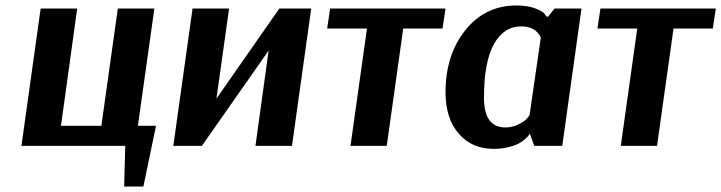

<svg xmlns="http://www.w3.org/2000/svg" viewBox="-20 -531 2626 699"><path d="M202 -73H349L409 -500H542L482 -73H548L502 148H432L436 0H58L128 -500H261Z M1113 -500 1043 0H910L958 -347L715 0H611L681 -500H814L768 -172L997 -500Z M1448 -427 1388 0H1256L1316 -427H1171L1182 -500H1602L1591 -427Z M2027 0H1925L1909 -44H1908Q1907 -42 1904.5 -38Q1902 -34 1891.5 -24.5Q1881 -15 1867.5 -8Q1854 -1 1830 5Q1806 11 1777 11Q1698 11 1650 -44.5Q1602 -100 1602 -195Q1602 -331 1674 -421Q1746 -511 1860 -511Q1901 -511 1928.5 -500.5Q1956 -490 1963 -480L1971 -470H1975L1999 -500H2097ZM1820 -67Q1844 -67 1865 -77Q1886 -87 1894.5 -95.5Q1903 -104 1908 -112L1949 -395Q1929 -435 1878 -435Q1814 -435 1778 -370Q1742 -305 1742 -175Q1742 -67 1820 -67Z M2432 -427 2372 0H2240L2300 -427H2155L2166 -500H2586L2575 -427Z"/></svg>

Font: Arsenal
Style: Bold Italic
Weight: 700
Italic angle: -9.10001°
Designer: Andrij Shevchenko
Foundry: Stairsfor
Version: Version 2.001;PS 002.001;hotconv 1.0.88;makeotf.lib2.5.64775